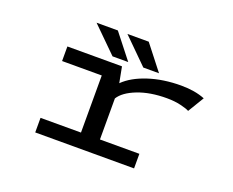

<svg xmlns="http://www.w3.org/2000/svg" viewBox="-110 -861 1269 1046"><g transform="rotate(20 525.0 -338.0)"><path d="M700 -533.5H609L465 -676H588.5ZM521.5 -533.5H430.5L286 -676H409.5ZM521 -84.5H749.5V0H176.5V-84.5H411V-415.5H181V-500H497.5L515 -408.5Q563 -456 648.2 -484Q733.5 -512 837.5 -512Q917 -512 975.5 -488.5L919 -395Q905.5 -403 868.8 -411.8Q832 -420.5 787.5 -420.5Q690 -420.5 618.5 -392.5Q547 -364.5 521 -322.5Z"/></g></svg>

Font: League Mono Extended
Style: Regular
Weight: 400
Width: 9
Designer: Tyler Finck
Foundry: The League of Moveable Type / Tyler Finck
Version: Version 2.210